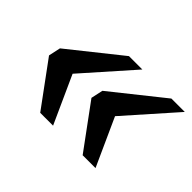

<svg xmlns="http://www.w3.org/2000/svg" viewBox="-87 -661 771 771"><g transform="rotate(45 299.0 -275.5)"><path d="M131 -229 149 -316 261 -69H188L50 -257L61 -308L279 -482H355ZM372 -229 390 -316 502 -69H429L291 -257L302 -308L520 -482H596Z"/></g></svg>

Font: Roboto Serif 20pt Medium
Style: Italic
Weight: 500
Italic angle: -10°
Version: Version 1.008